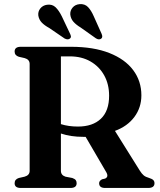

<svg xmlns="http://www.w3.org/2000/svg" viewBox="-20 -932 794 952"><path d="M681 -459.5Q681 -398.5 646.2 -352Q611.5 -305.5 550 -283L673.5 -85.5Q683 -70.5 692.5 -62.5Q702 -54.5 718.5 -50Q734.5 -45 740.2 -39Q746 -33 746 -23.5Q746 0 714.5 0H501.5Q471.5 0 471.5 -23.5Q471.5 -35.5 486 -43L501 -46.5Q520 -55 507 -78L404.5 -253.5Q398.5 -253.5 392.5 -253.5Q331 -253.5 282 -270V-85Q282 -63.5 304.5 -56L338.5 -49.5Q351 -45 355.5 -39Q360 -33 360 -23.5Q360 0 329 0H83Q52.5 0 52.5 -23.5Q52.5 -43 73.5 -49.5L102 -56Q127 -63 127 -85V-615Q127 -637 102 -644L73.5 -650.5Q52.5 -657 52.5 -676.5Q52.5 -700 83 -700H332Q444 -700 522 -669.2Q600 -638.5 640.5 -584.2Q681 -530 681 -459.5ZM282 -652.5V-316.5Q319.5 -304.5 366.5 -304.5Q439.5 -304.5 480.2 -343.2Q521 -382 521 -457.5Q521 -514 496.8 -558Q472.5 -602 428.8 -627.2Q385 -652.5 326 -652.5ZM445 -851 483.5 -765Q491 -748 482.5 -741Q471.5 -732 455.5 -742L380 -795.5Q357.5 -809 344.2 -824Q331 -839 328.5 -859.5Q327 -879 339.8 -894.2Q352.5 -909.5 375 -911.5Q400.5 -913.5 416.5 -896.8Q432.5 -880 445 -851ZM286.5 -851 327 -765.5Q330.5 -758.5 331.5 -752.2Q332.5 -746 327.5 -741.5Q317.5 -732.5 300.5 -741L224.5 -793Q200.5 -806 187 -820.2Q173.5 -834.5 170 -854.5Q167.5 -874.5 179.8 -890Q192 -905.5 213.5 -908.5Q239 -912 255.8 -895.8Q272.5 -879.5 286.5 -851Z"/></svg>

Font: Fraunces 9pt SemiBold
Style: Regular
Weight: 600
Version: Version 1.000;[b76b70a41]